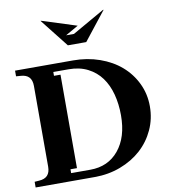

<svg xmlns="http://www.w3.org/2000/svg" viewBox="-101 -1048 996 1133"><g transform="rotate(-10 397.5 -481.5)"><path d="M20 0V-34L47 -36Q81 -38 97.5 -56Q114 -74 114 -108V-592Q114 -626 97.5 -644Q81 -662 47 -664L20 -666V-700H367Q452 -700 526 -674Q600 -648 653 -602Q706 -556 736.5 -492.5Q767 -429 767 -355Q767 -280 737 -215Q707 -150 654.5 -102.5Q602 -55 529.5 -27.5Q457 0 374 0ZM280 -70H241V-47H356Q463 -47 526.5 -124Q590 -201 590 -332Q590 -400 574.5 -458.5Q559 -517 527.5 -560Q496 -603 447 -628Q398 -653 333 -653H241V-630H280ZM593 -963H597L463 -793H353L219 -963H223L430 -897L353 -853H400Z"/></g></svg>

Font: Redaction
Style: Bold
Weight: 700
Designer: Jeremy Mickel / Forest Young
Foundry: MCKL
Version: Version 2.001; Redaction Bold